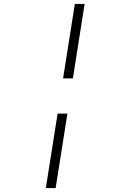

<svg xmlns="http://www.w3.org/2000/svg" viewBox="-20 -850 640 980"><path d="M302 -450 362 -830H412L352 -450ZM214 110 274 -270H324L264 110Z"/></svg>

Font: JetBrains Mono NL Thin
Style: Italic
Weight: 100
Italic angle: -9°
Monospace: yes
Designer: Philipp Nurullin, Konstantin Bulenkov
Foundry: JetBrains
Version: Version 2.305; ttfautohint (v1.8.4.7-5d5b)